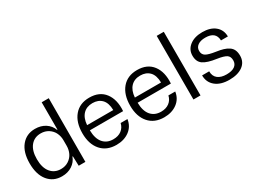

<svg xmlns="http://www.w3.org/2000/svg" viewBox="-50 -1312 2521 1905"><g transform="rotate(-30 1210.5 -359.5)"><path d="M254.9 8.8Q156.7 8.8 97.9 -63.2Q39.1 -135.3 39.1 -263.2Q39.1 -390.6 97.9 -462.4Q156.7 -534.2 254.9 -534.2Q322.8 -534.2 372.1 -502.2Q421.4 -470.2 440.9 -416H445.8V-729H526.9L525.9 0H449.2L445.8 -109.9H440.9Q420.9 -55.7 371.8 -23.4Q322.8 8.8 254.9 8.8ZM122.1 -263.2Q122.1 -166 165.5 -112.5Q209 -59.1 282.2 -59.1Q332.5 -59.1 370.4 -84Q408.2 -108.9 426.5 -147.5Q444.8 -186 444.8 -231V-294.9Q444.8 -339.8 426.5 -378.4Q408.2 -417 370.4 -441.9Q332.5 -466.8 282.2 -466.8Q208.5 -466.8 165.3 -413.8Q122.1 -360.8 122.1 -263.2Z M879.4 8.8Q767.6 8.8 704.6 -63.7Q641.6 -136.2 641.6 -259.8Q641.6 -385.7 703.9 -459.5Q766.1 -533.2 876.5 -533.2Q993.2 -533.2 1052 -455.3Q1110.8 -377.4 1101.6 -249H720.7Q722.2 -153.8 764.2 -104.5Q806.2 -55.2 879.4 -55.2Q936.5 -55.2 973.6 -83.3Q1010.7 -111.3 1021.5 -159.2H1099.6Q1088.4 -81.1 1027.8 -36.1Q967.3 8.8 879.4 8.8ZM722.7 -307.1H1022.5Q1021 -389.6 981.9 -429.9Q942.9 -470.2 876.5 -470.2Q809.1 -470.2 768.8 -428.2Q728.5 -386.2 722.7 -307.1Z M1426.8 8.8Q1314.9 8.8 1252 -63.7Q1189 -136.2 1189 -259.8Q1189 -385.7 1251.2 -459.5Q1313.5 -533.2 1423.8 -533.2Q1540.5 -533.2 1599.4 -455.3Q1658.2 -377.4 1648.9 -249H1268.1Q1269.5 -153.8 1311.5 -104.5Q1353.5 -55.2 1426.8 -55.2Q1483.9 -55.2 1521 -83.3Q1558.1 -111.3 1568.8 -159.2H1647Q1635.7 -81.1 1575.2 -36.1Q1514.6 8.8 1426.8 8.8ZM1270 -307.1H1569.8Q1568.4 -389.6 1529.3 -429.9Q1490.2 -470.2 1423.8 -470.2Q1356.4 -470.2 1316.2 -428.2Q1275.9 -386.2 1270 -307.1Z M1763.7 0V-729H1844.7V0Z M2172.4 9.8Q2072.3 9.8 2014.9 -37.6Q1957.5 -85 1957.5 -164.1H2038.6Q2038.6 -107.9 2075 -79.3Q2111.3 -50.8 2174.3 -50.8Q2235.4 -50.8 2267.8 -73.7Q2300.3 -96.7 2300.3 -139.2Q2300.3 -184.1 2271.2 -202.9Q2242.2 -221.7 2167.5 -232.9Q2064.5 -247.1 2018.3 -279.1Q1972.2 -311 1972.2 -380.9Q1972.2 -449.7 2027.3 -492.4Q2082.5 -535.2 2172.4 -535.2Q2264.6 -535.2 2318.1 -491Q2371.6 -446.8 2372.6 -371.1H2293.5Q2290.5 -473.1 2171.4 -473.1Q2115.7 -473.1 2084.5 -450.4Q2053.2 -427.7 2053.2 -389.2Q2053.2 -347.2 2085 -328.6Q2116.7 -310.1 2194.3 -298.8Q2241.7 -292 2273.9 -282.2Q2306.2 -272.5 2332 -255.4Q2357.9 -238.3 2370.1 -211.2Q2382.3 -184.1 2382.3 -146Q2382.3 -72.3 2325.4 -31.2Q2268.6 9.8 2172.4 9.8Z"/></g></svg>

Font: Lumene Sans
Style: Regular
Weight: 400
Designer: Deni Anggara
Version: Version 1.003;Glyphs 3.1.2 (3151)